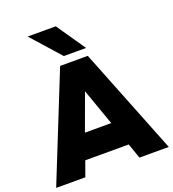

<svg xmlns="http://www.w3.org/2000/svg" viewBox="-171 -1075 1080 1200"><g transform="rotate(-20 369.5 -475.0)"><path d="M-5 0 279 -708H463L744 0H549L514 -100H225L189 0ZM282 -263H457L371 -506ZM322 -758 151 -950H338L470 -758Z"/></g></svg>

Font: Onest Black
Style: Regular
Weight: 900
Designer: Dmitri Voloshin, Andrey Kudryavtsev
Foundry: Dmitri Voloshin, Andrey Kudryavtsev
Version: Version 1.000;gftools[0.9.33]